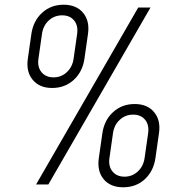

<svg xmlns="http://www.w3.org/2000/svg" viewBox="-20 -782 762 814"><path d="M133 0 566 -750H618L185 0ZM201 -409Q148 -409 119 -443.2Q90 -477.5 98 -533L113 -638Q121 -693.5 158.5 -727.8Q196 -762 250 -762Q303.5 -762 332.2 -727.8Q361 -693.5 353 -638L338 -533Q330 -477.5 292.5 -443.2Q255 -409 201 -409ZM207 -454Q239.5 -454 263.2 -476Q287 -498 292 -533L307 -638Q312 -673.5 294.2 -695.2Q276.5 -717 243.5 -717Q210.5 -717 186.8 -695.2Q163 -673.5 158 -638L143 -533Q138 -498 156 -476Q174 -454 207 -454ZM502 12Q448 12 419.5 -22.2Q391 -56.5 399 -112L414 -217Q422 -272.5 459.5 -306.8Q497 -341 551 -341Q604.5 -341 633.2 -306.8Q662 -272.5 654 -217L639 -112Q631 -56.5 594 -22.2Q557 12 502 12ZM508 -33Q540.5 -33 564.2 -55Q588 -77 593 -112L608 -217Q613 -252.5 595.2 -274.2Q577.5 -296 544.5 -296Q511.5 -296 487.8 -274.2Q464 -252.5 459 -217L444 -112Q439 -77 457 -55Q475 -33 508 -33Z"/></svg>

Font: Mohave Light Light
Style: Italic
Weight: 300
Italic angle: -8°
Version: Version 2.003